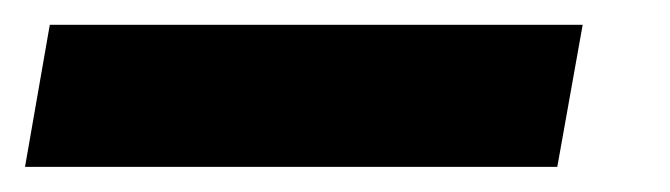

<svg xmlns="http://www.w3.org/2000/svg" viewBox="-91 -20 541 155"><path d="M379.4 0 358.9 114.7H-70.8L-50.8 0Z"/></svg>

Font: Roboto ExtraBold
Style: Italic
Weight: 800
Designer: Christian Robertson
Foundry: Google
Version: Version 3.009; 2024